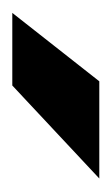

<svg xmlns="http://www.w3.org/2000/svg" viewBox="47 -850 185 320"><g transform="rotate(90 140.0 -690.5)"><path d="M123 -618H2L116 -763H278Z"/></g></svg>

Font: Open Sauce One Black
Style: Regular
Weight: 900
Designer: Alfredo Marco Pradil
Foundry: Creative Sauce Fz LLC
Version: Version 1.477